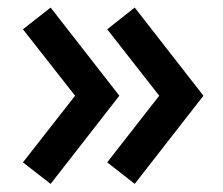

<svg xmlns="http://www.w3.org/2000/svg" viewBox="-20 -500 575 495"><path d="M287.7 -253.2 110.5 -25.9 39.1 -81.4 173.6 -253.2 39.1 -424.5 110.5 -480.5ZM504.5 -253.2 327.3 -25.9 256.4 -81.4 390.5 -253.2 256.4 -424.5 327.3 -480.5Z"/></svg>

Font: Spartan MB
Style: Bold
Weight: 700
Designer: Matt Bailey, Mirko Velimirovic
Foundry: Matt Bailey
Version: Version 1.005